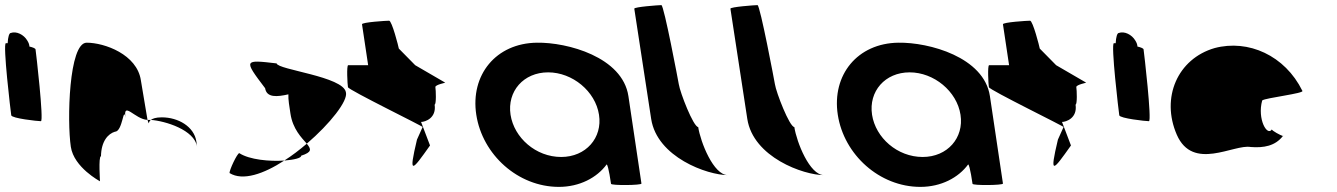

<svg xmlns="http://www.w3.org/2000/svg" viewBox="-52 -723 5231 751"><path d="M-8 -272C-6 -260 95 -249 108 -249C120 -249 89 -518 87 -530C86 -534 76 -538 63 -541C63 -548 60 -556 55 -564C41 -588 12 -602 -10 -594C-16 -594 -21 -578 -22 -554H-29C-42 -554 -10 -284 -8 -272Z M225 -149C237 -68 339 -14 339 -14C340 -6 332 -112 343 -112C344 -171 371 -200 398 -208C428 -208 431 -314 439 -261C428 -331 476 -256 525 -254C521 -281 509 -346 499 -409C484 -510 357 -556 287 -556C217 -556 210 -250 225 -149ZM525 -254C527 -246 529 -242 530 -241C531 -237 528 -246 538 -254ZM538 -254C594 -250 709 -215 719 -149L716 -170C707 -228 645 -264 581 -264C557 -264 545 -259 538 -254Z M846 -46C898 -14 980 -43 1060 -95C1003 -91 924 -98 884 -124C876 -124 844 -56 846 -46ZM985 -378C991 -340 1032 -344 1076 -354C1075 -333 1080 -306 1084 -279C1093 -218 1128 -184 1148 -161C1239 -239 1310 -329 1301 -362C1291 -424 1034 -450 1030 -475C902 -490 900 -490 985 -378ZM1060 -95C1099 -98 1127 -105 1126 -114C1170 -128 1165 -140 1148 -161C1120 -137 1090 -114 1060 -95Z M1309 -382C1311 -371 1609 -226 1601 -226L1579 -177C1545 -34 1559 -54 1630 -154L1595 -246C1611 -246 1656 -261 1648 -314C1655 -314 1653 -371 1651 -382C1649 -392 1696 -400 1689 -400L1572 -468L1508 -533C1507 -540 1481 -642 1470 -642C1459 -642 1363 -636 1364 -628L1388 -468H1310C1303 -468 1307 -392 1309 -382Z M1811 -274C1835 -118 1974 8 2134 8C2215 8 2283 -28 2321 -80C2328 -76 2338 -4 2338 -4C2339 3 2458 2 2457 -5L2406 -347C2383 -500 2167 -558 2048 -556C1888 -554 1787 -430 1811 -274ZM1945 -274C1931 -366 1996 -440 2092 -440C2187 -440 2277 -366 2291 -274C2305 -184 2240 -109 2143 -109C2044 -109 1959 -184 1945 -274Z M2495 -258C2518 -108 2715 -38 2795 -38C2739 -38 2688 -167 2679 -226C2660 -227 2608 -361 2603 -394C2602 -401 2545 -703 2535 -703C2525 -703 2428 -696 2429 -689Z M2871 -258C2894 -108 3091 -38 3171 -38C3115 -38 3064 -167 3055 -226C3036 -227 2984 -361 2979 -394C2978 -401 2921 -703 2911 -703C2901 -703 2804 -696 2805 -689Z M3225 -274C3249 -118 3388 8 3548 8C3629 8 3697 -28 3735 -80C3742 -76 3752 -4 3752 -4C3753 3 3872 2 3871 -5L3820 -347C3797 -500 3581 -558 3462 -556C3302 -554 3201 -430 3225 -274ZM3359 -274C3345 -366 3410 -440 3506 -440C3601 -440 3691 -366 3705 -274C3719 -184 3654 -109 3557 -109C3458 -109 3373 -184 3359 -274Z M3816 -382C3818 -371 4116 -226 4108 -226L4086 -177C4052 -34 4066 -54 4137 -154L4102 -246C4118 -246 4163 -261 4155 -314C4162 -314 4160 -371 4158 -382C4156 -392 4203 -400 4196 -400L4079 -468L4015 -533C4014 -540 3988 -642 3977 -642C3966 -642 3870 -636 3871 -628L3895 -468H3817C3810 -468 3814 -392 3816 -382Z M4326 -272C4328 -260 4429 -249 4442 -249C4454 -249 4423 -518 4421 -530C4420 -534 4410 -538 4397 -541C4397 -548 4394 -556 4389 -564C4375 -588 4346 -602 4324 -594C4318 -594 4313 -578 4312 -554H4305C4292 -554 4324 -284 4326 -272Z M4551 -196C4614 -52 4774 -160 4840 -148C4891 -144 4936 -152 4966 -191C4958 -193 4922 -212 4923 -217C4905 -188 4865 -257 4885 -330C4895 -340 5054 -358 5042 -368C4974 -506 4831 -570 4699 -535C4554 -493 4488 -341 4551 -196ZM4923 -218V-217ZM4967 -192 4966 -191C4968 -191 4968 -191 4967 -190Z"/></svg>

Font: Ampere
Style: SCRevIta
Weight: 400
Version: Version 1